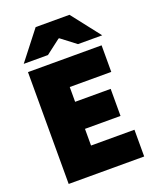

<svg xmlns="http://www.w3.org/2000/svg" viewBox="-170 -1047 938 1147"><g transform="rotate(-20 299.5 -474.0)"><path d="M64 -711H532V-542H268V-448H494V-276H268V-170H544V0H64ZM199 -948H414L556 -766H402L309 -837H304L211 -766H57Z"/></g></svg>

Font: Nebula Sans Black
Style: Regular
Weight: 900
Designer: Paul D. Hunt for Adobe (as Source Sans)
Foundry: Nebula Entertainment & Broadcasting LLC
Version: Version 1.010